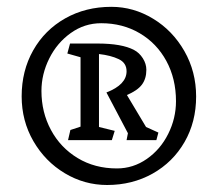

<svg xmlns="http://www.w3.org/2000/svg" viewBox="-20 -798 628 554"><path d="M42.5 -520Q42.5 -593.8 75.7 -652.6Q108.9 -711.4 168 -744.9Q227.1 -778.3 301.3 -778.3Q365.2 -778.3 421.6 -744.1Q478 -710 512 -650.6Q545.9 -591.3 545.9 -519.5Q545.9 -446.3 512.5 -388.2Q479 -330.1 420.4 -297.1Q361.8 -264.2 289.1 -264.2Q223.6 -264.2 167 -298.1Q110.4 -332 76.4 -390.6Q42.5 -449.2 42.5 -520ZM317.4 -312Q364.3 -312 403.6 -339.4Q442.9 -366.7 465.3 -411.6Q487.8 -456.5 487.8 -505.9Q487.8 -570.8 460 -622.1Q432.1 -673.3 383.1 -702.1Q334 -731 272 -731Q223.6 -731 184.1 -702.6Q144.5 -674.3 122.1 -629.2Q99.6 -584 99.6 -535.6Q99.6 -474.1 127 -423.1Q154.3 -372.1 203.9 -342Q253.4 -312 317.4 -312ZM183.1 -422.9 212.4 -432.6V-632.8L174.3 -643.6L182.1 -672.4H260.7Q332 -672.4 366.7 -653.8Q381.8 -646 392.1 -629.9Q402.3 -613.8 402.3 -596.7Q402.3 -570.8 389.4 -553.7Q376.5 -536.6 346.2 -523.9L401.4 -431.6L437 -415.5L431.2 -393.6H345.2L349.1 -413.6L287.1 -531.2Q345.2 -553.7 345.2 -592.3Q345.2 -616.7 322.5 -627.4Q299.8 -638.2 265.6 -642.1V-431.6L311 -420.4L302.7 -393.6H176.3Z"/></svg>

Font: Vesper Libre
Style: Regular
Weight: 400
Designer: Robert Keller & Kimya Gandhi
Foundry: Mota Italic
Version: Version 1.058